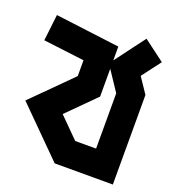

<svg xmlns="http://www.w3.org/2000/svg" viewBox="-126 -609 743 822"><g transform="rotate(20 245.5 -198.0)"><path d="M300 -342V-215L175 -90L265 0H360V-252ZM402 -516 498 -444 433 -358 480 -288V120H215L5 -90L180 -265V-337L-7 -360L7 -480L300 -443V-380Z"/></g></svg>

Font: SOV_raksil
Style: Book
Weight: 400
Version: Version 1.00